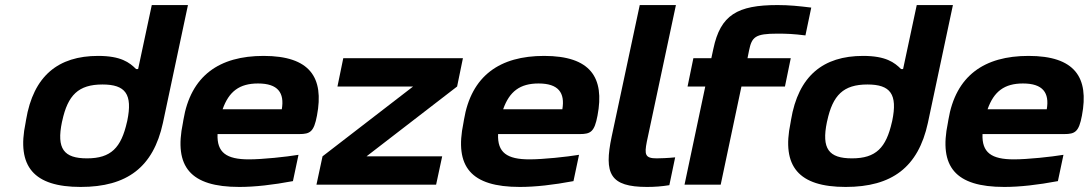

<svg xmlns="http://www.w3.org/2000/svg" viewBox="-20 -730 4304 759"><path d="M83 -256 81 -244C45 -72 113 9 299 9C482 9 586 -69 624 -244L723 -710H580L526 -457H518C492 -483 458 -509 368 -509C210 -509 112 -430 83 -256ZM225 -248 226 -252C248 -354 290 -396 385 -396C476 -396 505 -358 483 -252L482 -248C459 -146 419 -104 324 -104C232 -104 203 -142 225 -248Z M1233 -273C1262 -424 1205 -509 1022 -509C847 -509 734 -431 705 -256L703 -244C667 -71 732 9 926 9C987 9 1058 1 1138 -14L1160 -118C1112 -110 1018 -100 964 -100C875 -100 837 -127 840 -200H1163C1206 -200 1221 -209 1233 -273ZM860 -298C885 -369 927 -400 1000 -400C1079 -400 1105 -363 1094 -298Z M1337 -500 1314 -388H1613L1255 -112L1231 0H1704L1728 -112H1429L1787 -388L1810 -500Z M2342 -273C2371 -424 2314 -509 2131 -509C1956 -509 1843 -431 1814 -256L1812 -244C1776 -71 1841 9 2035 9C2096 9 2167 1 2247 -14L2269 -118C2221 -110 2127 -100 2073 -100C1984 -100 1946 -127 1949 -200H2272C2315 -200 2330 -209 2342 -273ZM1969 -298C1994 -369 2036 -400 2109 -400C2188 -400 2214 -363 2203 -298Z M2576 -104C2530 -104 2527 -119 2537 -170L2652 -710H2509L2398 -190C2367 -43 2391 9 2538 9C2567 9 2596 7 2626 2L2649 -108C2621 -105 2587 -104 2576 -104Z M3053 -597C3090 -597 3116 -596 3164 -590L3187 -700C3138 -706 3100 -710 3054 -710C2895 -710 2828 -671 2800 -537L2792 -500H2721L2698 -388H2768L2686 0H2829L2911 -388H3083L3106 -500H2935L2941 -530C2952 -584 2965 -597 3053 -597Z M3107 -256 3105 -244C3069 -72 3137 9 3323 9C3506 9 3610 -69 3648 -244L3747 -710H3604L3550 -457H3542C3516 -483 3482 -509 3392 -509C3234 -509 3136 -430 3107 -256ZM3249 -248 3250 -252C3272 -354 3314 -396 3409 -396C3500 -396 3529 -358 3507 -252L3506 -248C3483 -146 3443 -104 3348 -104C3256 -104 3227 -142 3249 -248Z M4257 -273C4286 -424 4229 -509 4046 -509C3871 -509 3758 -431 3729 -256L3727 -244C3691 -71 3756 9 3950 9C4011 9 4082 1 4162 -14L4184 -118C4136 -110 4042 -100 3988 -100C3899 -100 3861 -127 3864 -200H4187C4230 -200 4245 -209 4257 -273ZM3884 -298C3909 -369 3951 -400 4024 -400C4103 -400 4129 -363 4118 -298Z"/></svg>

Font: LT Wave Bold
Style: Italic
Weight: 700
Designer: Daniel Lyons
Version: Version 2.5 (Glyphs App)